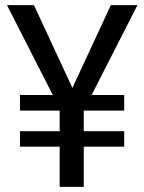

<svg xmlns="http://www.w3.org/2000/svg" viewBox="-20 -731 565 751"><path d="M263.2 -387.2 413.6 -710.9H517.6L338.4 -359.4H465.8V-298.3H307.6V-217.8H465.8V-157.2H307.6V0H213.4V-157.2H58.1V-217.8H213.4V-298.3H58.1V-359.4H186.5L7.3 -710.9H112.8Z"/></svg>

Font: APIMedia Roboto
Style: Regular
Weight: 400
Designer: Google
Version: Version 2.137; 2017